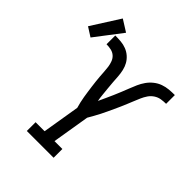

<svg xmlns="http://www.w3.org/2000/svg" viewBox="-312 -959 1085 1085"><g transform="rotate(45 231.0 -416.5)"><path d="M94 0V-70H166L203 -294Q198 -311 194 -328.5Q190 -346 187 -364Q184 -382 181.5 -400Q179 -418 176.5 -436Q174 -454 172 -472.5Q170 -491 168.5 -509Q167 -527 166 -545.5Q165 -564 162.5 -582Q160 -600 153.5 -617Q147 -634 134 -645.5Q121 -657 103 -661Q85 -665 66 -665V-735Q89 -735 111.5 -733Q134 -731 154.5 -723Q175 -715 191.5 -700.5Q208 -686 218.5 -667.5Q229 -649 234 -627Q239 -605 240.5 -583Q242 -561 243.5 -538.5Q245 -516 247.5 -493.5Q250 -471 252 -448.5Q254 -426 258 -404Q268 -426 278 -447.5Q288 -469 297.5 -491Q307 -513 316 -535Q325 -557 333.5 -579Q342 -601 351.5 -622.5Q361 -644 375 -664Q389 -684 408.5 -699.5Q428 -715 450.5 -723Q473 -731 496 -733Q519 -735 542 -735V-665Q523 -665 503.5 -662Q484 -659 466.5 -647.5Q449 -636 437.5 -619Q426 -602 418 -583.5Q410 -565 402.5 -546.5Q395 -528 387.5 -510Q380 -492 372 -473.5Q364 -455 355.5 -437Q347 -419 338.5 -400.5Q330 -382 321 -364.5Q312 -347 302 -329Q292 -311 282 -294L245 -70H308V0ZM-25 -628 -80 -663 28 -833 98 -789Z"/></g></svg>

Font: Iosevka Slab
Style: Italic
Weight: 400
Italic angle: -9°
Monospace: yes
Designer: Belleve Invis
Foundry: Belleve Invis
Version: Version 11.1.0; ttfautohint (v1.8.3)